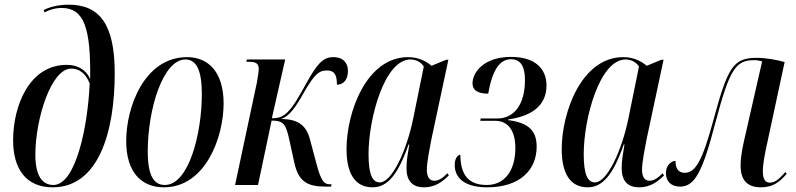

<svg xmlns="http://www.w3.org/2000/svg" viewBox="-20 -790 3398 820"><path d="M205 10C399 10 470 -222 470 -478C470 -687 405 -770 273 -770C225 -770 186 -758 167 -747L170 -737C189 -747 214 -756 243 -756C339 -756 368 -671 365 -453C347 -493 311 -513 265 -513C105 -513 36 -338 36 -191C36 -70 90 10 205 10ZM208 0C160 0 131 -40 131 -129C131 -281 198 -497 284 -497C320 -497 347 -475 363 -433C355 -250 304 0 208 0Z M680 10C857 10 935 -203 935 -348C935 -488 865 -546 779 -546C598 -546 519 -335 519 -188C519 -54 584 10 680 10ZM684 0C638 0 611 -38 611 -143C611 -324 676 -536 772 -536C819 -536 842 -489 842 -389C842 -218 786 0 684 0Z M1371 7H1394L1396 -3H1387C1365 -3 1350 -18 1331 -93L1304 -194C1288 -257 1251 -281 1180 -282C1216 -292 1246 -338 1275 -390C1323 -473 1341 -489 1377 -489C1407 -489 1419 -472 1419 -428C1450 -429 1466 -453 1466 -487C1466 -517 1450 -546 1403 -546C1358 -546 1333 -515 1287 -432C1254 -373 1233 -335 1207 -310C1189 -293 1174 -285 1141 -285L1198 -536H1034L1032 -526H1045C1075 -526 1085 -517 1085 -495C1085 -486 1082 -465 1077 -437L984 0H1082L1140 -275C1192 -275 1201 -258 1215 -196L1237 -95C1255 -14 1293 7 1371 7Z M1571 10C1634 10 1679 -42 1725 -173H1728C1722 -136 1716 -104 1716 -72C1716 -18 1741 10 1791 10C1841 10 1873 -17 1897 -41L1891 -50C1871 -30 1854 -18 1835 -18C1814 -18 1803 -35 1803 -65C1803 -98 1816 -161 1822 -193L1895 -535H1886L1823 -509C1802 -527 1769 -546 1723 -546C1545 -546 1460 -311 1460 -153C1460 -54 1493 10 1571 10ZM1602 -11C1570 -11 1554 -46 1554 -132C1554 -284 1622 -536 1733 -536C1754 -536 1776 -527 1790 -506L1745 -285C1716 -143 1653 -11 1602 -11Z M2061 10C2199 10 2272 -63 2272 -164C2272 -235 2234 -266 2150 -277L2151 -280C2251 -294 2314 -339 2314 -425C2314 -500 2261 -547 2163 -547C2044 -547 1998 -479 1998 -434C1998 -405 2020 -390 2065 -390C2082 -488 2113 -537 2162 -537C2209 -537 2222 -498 2222 -448C2222 -343 2175 -284 2104 -284H2033L2031 -274H2095C2147 -274 2181 -236 2181 -158C2181 -61 2135 0 2059 0C1983 0 1947 -40 1946 -129C1937 -129 1922 -116 1922 -86C1922 -26 1969 10 2061 10Z M2490 10C2553 10 2598 -42 2644 -173H2647C2641 -136 2635 -104 2635 -72C2635 -18 2660 10 2710 10C2760 10 2792 -17 2816 -41L2810 -50C2790 -30 2773 -18 2754 -18C2733 -18 2722 -35 2722 -65C2722 -98 2735 -161 2741 -193L2814 -535H2805L2742 -509C2721 -527 2688 -546 2642 -546C2464 -546 2379 -311 2379 -153C2379 -54 2412 10 2490 10ZM2521 -11C2489 -11 2473 -46 2473 -132C2473 -284 2541 -536 2652 -536C2673 -536 2695 -527 2709 -506L2664 -285C2635 -143 2572 -11 2521 -11Z M3230 10C3282 10 3311 -14 3340 -48L3334 -55C3304 -21 3288 -10 3268 -10C3247 -10 3238 -26 3238 -59C3238 -90 3247 -136 3256 -176L3331 -525C3295 -535 3251 -543 3211 -543C3111 -543 3088 -502 3027 -278C2979 -99 2949 -52 2904 -52C2873 -52 2865 -77 2865 -103C2849 -103 2824 -86 2824 -51C2824 -18 2844 7 2884 7C2947 7 2980 -54 3035 -265C3096 -494 3121 -533 3201 -533C3213 -533 3223 -531 3235 -528L3165 -221C3152 -165 3143 -124 3143 -83C3143 -22 3170 10 3230 10Z"/></svg>

Font: Noto Serif Display ExtraCondensed Medium
Style: Italic
Weight: 500
Width: 2
Italic angle: -12°
Designer: Monotype Design Team
Foundry: Monotype Imaging Inc.
Version: Version 2.009